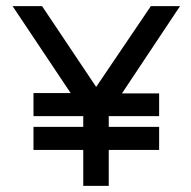

<svg xmlns="http://www.w3.org/2000/svg" viewBox="-20 -600 622 625"><path d="M21 -580 210 -297H89V-222H251V-187H89V-112H251V5H334V-112H498V-187H334V-222H498V-296H377L566 -580H471L293 -317L117 -580Z"/></svg>

Font: Charger Pro
Style: BdExt
Weight: 700
Designer: Jasper
Foundry: Cannot Into Space Fonts
Version: Version 1.09